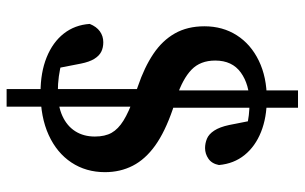

<svg xmlns="http://www.w3.org/2000/svg" viewBox="-186 -598 899 566"><g transform="rotate(90 263.0 -315.5)"><path d="M253 14Q194 14 149.5 -4Q105 -22 79.5 -54.5Q54 -87 51 -131Q59 -151 73 -161Q87 -171 105 -171Q121 -171 133 -165Q145 -159 154 -144.5Q163 -130 168 -105L184 -23L120 -63Q142 -54 163 -48.5Q184 -43 205.5 -40Q227 -37 251 -37Q293 -37 322.5 -50.5Q352 -64 367.5 -88.5Q383 -113 383 -146Q383 -176 372 -195.5Q361 -215 336 -230.5Q311 -246 269 -261L235 -273Q179 -292 139.5 -318.5Q100 -345 79 -382Q58 -419 58 -469Q58 -523 84.5 -564.5Q111 -606 159.5 -629.5Q208 -653 272 -653Q327 -653 369.5 -636Q412 -619 437.5 -587.5Q463 -556 467 -512Q463 -491 448.5 -481Q434 -471 417 -471Q403 -471 389.5 -476.5Q376 -482 365.5 -498Q355 -514 349 -542L334 -618L397 -579Q376 -588 357 -593Q338 -598 320 -600Q302 -602 284 -602Q230 -602 194.5 -576.5Q159 -551 159 -501Q159 -457 186 -431Q213 -405 267 -387L302 -376Q369 -353 409.5 -324Q450 -295 469 -258Q488 -221 488 -176Q488 -120 459.5 -77Q431 -34 378.5 -10Q326 14 253 14ZM243 114V-319H295V114ZM247 -319V-745H298V-319Z"/></g></svg>

Font: Source Serif 4 18pt SemiBold
Style: Regular
Weight: 600
Designer: Frank Grießhammer
Foundry: Adobe Systems Incorporated
Version: Version 4.004;hotconv 1.0.116;makeotfexe 2.5.65601